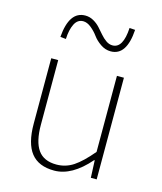

<svg xmlns="http://www.w3.org/2000/svg" viewBox="-117 -864 810 962"><g transform="rotate(15 288.0 -382.5)"><path d="M254.9 12.7Q173.8 12.7 134.8 -36.6Q95.7 -85.9 95.7 -188.5V-527.3H131.8V-192.4Q131.8 -104.5 162.1 -62Q192.4 -19.5 257.8 -19.5Q305.7 -19.5 345.7 -45.9Q385.7 -72.3 436.5 -132.8V-527.3H472.7V0H442.4L438.5 -89.8H435.5Q346.7 12.7 254.9 12.7ZM374 -637.7Q345.7 -637.7 320.8 -654.8Q295.9 -671.9 280.8 -692.9Q265.6 -713.9 244.6 -731Q223.6 -748 203.1 -748Q173.8 -748 158.7 -717.8Q143.6 -687.5 141.6 -639.6L112.3 -642.6Q123 -778.3 206.1 -778.3Q228.5 -778.3 248.5 -767.1Q268.6 -755.9 283.2 -739.7Q297.9 -723.6 311.5 -707.5Q325.2 -691.4 341.3 -680.2Q357.4 -668.9 375 -668.9Q429.7 -668.9 435.5 -775.4L464.8 -773.4Q456.1 -637.7 374 -637.7Z"/></g></svg>

Font: Gen Shin Gothic ExtraLight
Style: Regular
Weight: 100
Designer: [Source Han Sans]
Ryoko NISHIZUKA  (kana & ideographs); Paul D. Hunt (Latin, Greek & Cyrillic); Wenlong ZHANG  (bopomofo
Version: Version 1.002.20150607